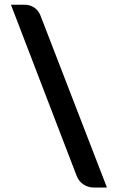

<svg xmlns="http://www.w3.org/2000/svg" viewBox="-20 -766 512 834"><path d="M27.5 -745.5H86Q110.5 -745.5 129 -733Q147.5 -720.5 156 -698L444.5 48.5H386Q364 48.5 343.5 35.8Q323 23 313 -2Z"/></svg>

Font: Lato
Style: Regular
Weight: 800
Designer: Lukasz Dziedzic with Adam Twardoch and Botio Nikoltchev
Foundry: tyPoland Lukasz Dziedzic
Version: Version 2.015; 2015-08-06; http://www.latofonts.com/; ttfaut